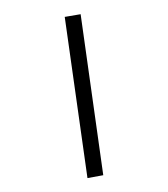

<svg xmlns="http://www.w3.org/2000/svg" viewBox="-181 -792 776 889"><g transform="rotate(-30 207.5 -347.0)"><path d="M102 15 32 -10 314 -709 384 -683Z"/></g></svg>

Font: Cairo-CLs
Style: CLs-Regular
Weight: 400
Version: Version 3.130;gftools[0.9.24]